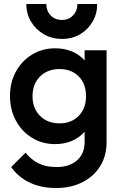

<svg xmlns="http://www.w3.org/2000/svg" viewBox="-20 -732 615 962"><path d="M256 -10Q192 -10 140.5 -41.5Q89 -73 59.5 -128Q30 -183 30 -251Q30 -319 59.5 -373Q89 -427 140.5 -458.5Q192 -490 256 -490Q303 -490 341 -474Q379 -458 404 -429V-480H514V-20Q514 49 482 100.5Q450 152 393 181Q336 210 261 210Q185 210 128 182.5Q71 155 36 105L108 33Q137 69 174 87Q211 105 263 105Q328 105 366 71.5Q404 38 404 -20V-72Q379 -43 341 -26.5Q303 -10 256 -10ZM278 -114Q338 -114 374.5 -151.5Q411 -189 411 -250Q411 -312 374.5 -349Q338 -386 278 -386Q218 -386 180.5 -348.5Q143 -311 143 -250Q143 -189 180.5 -151.5Q218 -114 278 -114ZM467 -712Q467 -663 444 -623.5Q421 -584 381.5 -560.5Q342 -537 291 -537Q240 -537 199.5 -560.5Q159 -584 135.5 -623.5Q112 -663 112 -712H212Q212 -678 233.5 -655Q255 -632 291 -632Q324 -632 346 -655Q368 -678 368 -712Z"/></svg>

Font: Outfit Medium
Style: Regular
Weight: 500
Designer: Rodrigo Fuenzalida
Foundry: fragTYPE
Version: Version 1.100; ttfautohint (v1.8.4.7-5d5b);gftools[0.9.27]